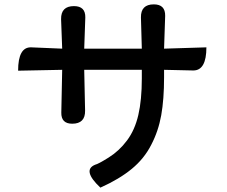

<svg xmlns="http://www.w3.org/2000/svg" viewBox="-20 -806 1040 880"><path d="M732 -452Q732 -351 719 -278Q706 -205 673 -142Q641 -79 584 -32Q527 15 440 54Q355 -26 416 -51Q430 -54 478 -84Q526 -114 562 -162Q598 -210 614 -279Q630 -348 630 -446V-486H366L370 -299Q371 -239 311 -239Q260 -239 261 -290L265 -486L63 -482Q63 -591 123 -589L265 -583L260 -718Q259 -778 319 -778Q372 -778 371 -726L366 -583H630L626 -726Q625 -786 685 -786Q738 -786 737 -733L732 -583L926 -589Q926 -483 866 -483L732 -486Z"/></svg>

Font: Swei Half Moon CJK SC
Style: Medium
Weight: 500
Version: Version 2.071